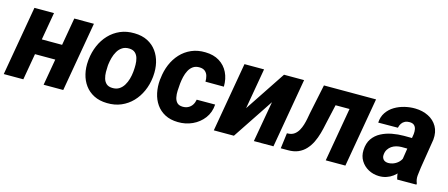

<svg xmlns="http://www.w3.org/2000/svg" viewBox="-45 -969 3295 1411"><g transform="rotate(15 1602.5 -263.5)"><path d="M407.2 -318.4 386.2 -200.7H127L147.9 -318.4ZM236.8 -528.3 145 0H-3.9L87.9 -528.3ZM540.5 -528.3 448.7 0H299.3L391.1 -528.3Z M569.8 -255.9 570.8 -266.1Q577.1 -322.8 598.6 -372.6Q620.1 -422.4 655.8 -460Q691.4 -497.6 739.7 -518.6Q788.1 -539.6 848.1 -538.1Q905.8 -537.1 948 -515.4Q990.2 -493.7 1017.1 -456.5Q1043.9 -419.4 1055.2 -371.6Q1066.4 -323.7 1061.5 -270L1060.5 -259.3Q1054.2 -203.1 1032.2 -153.8Q1010.3 -104.5 974.6 -67.4Q939 -30.3 890.6 -9.5Q842.3 11.2 782.7 9.8Q725.6 8.8 683.3 -12.7Q641.1 -34.2 614.3 -70.8Q587.4 -107.4 576.2 -154.8Q564.9 -202.1 569.8 -255.9ZM719.7 -266.1 718.8 -255.9Q717.3 -233.9 717.5 -208.7Q717.8 -183.6 724.4 -160.6Q731 -137.7 746.8 -123.3Q762.7 -108.9 791.5 -107.9Q822.8 -106.9 844.2 -120.6Q865.7 -134.3 879.6 -157.5Q893.6 -180.7 901.1 -207.5Q908.7 -234.4 911.1 -259.8L912.1 -270Q914.1 -291.5 913.8 -317.1Q913.6 -342.8 907 -366Q900.4 -389.2 884.3 -404.1Q868.2 -418.9 839.4 -419.9Q808.1 -420.9 786.4 -406.7Q764.6 -392.6 751 -369.1Q737.3 -345.7 730 -318.6Q722.7 -291.5 719.7 -266.1Z M1326.2 -108.4Q1350.6 -107.9 1369.1 -117.4Q1387.7 -127 1399.2 -144.5Q1410.6 -162.1 1414.6 -185.1L1554.7 -185.5Q1550.8 -124.5 1517.3 -80.3Q1483.9 -36.1 1432.4 -12.5Q1380.9 11.2 1321.8 9.8Q1264.6 8.8 1223.6 -12.9Q1182.6 -34.7 1157 -71.5Q1131.3 -108.4 1121.1 -156.2Q1110.8 -204.1 1115.7 -256.3L1117.7 -269.5Q1123.5 -325.2 1144 -374.3Q1164.6 -423.3 1199 -460.7Q1233.4 -498 1280.8 -518.8Q1328.1 -539.6 1387.2 -538.1Q1449.7 -537.1 1493.7 -510Q1537.6 -482.9 1560.5 -436.3Q1583.5 -389.6 1582.5 -329.1L1442.4 -329.6Q1442.9 -352.1 1437.3 -372.6Q1431.6 -393.1 1416.7 -406Q1401.9 -418.9 1375.5 -419.9Q1345.2 -420.9 1325.2 -407Q1305.2 -393.1 1293 -369.9Q1280.8 -346.7 1274.7 -320.1Q1268.6 -293.5 1266.1 -269.5L1265.1 -256.8Q1263.2 -236.8 1262 -211.7Q1260.7 -186.5 1265.4 -163.1Q1270 -139.6 1283.9 -124.5Q1297.9 -109.4 1326.2 -108.4Z M1781.2 -218.8 1986.8 -528.3H2139.6L2047.9 0H1898.9L1953.6 -310.5L1747.1 0H1594.2L1686 -528.3H1835Z M2581.5 -528.3 2561 -409.7H2307.1L2328.1 -528.3ZM2687 -528.3 2595.2 0H2445.8L2537.6 -528.3ZM2290.5 -528.3H2437.5L2377 -259.3Q2369.6 -221.7 2359.1 -184.1Q2348.6 -146.5 2332.3 -113Q2315.9 -79.6 2292.2 -54Q2268.6 -28.3 2235.4 -13.9Q2202.1 0.5 2156.7 0H2103.5L2118.7 -118.2L2134.3 -119.1Q2159.2 -121.6 2176.5 -135Q2193.8 -148.4 2205.3 -168.7Q2216.8 -189 2224.1 -212.9Q2231.4 -236.8 2235.8 -260.3Q2240.2 -283.7 2243.7 -303.2Z M2984.9 -126 3020.5 -354.5Q3022.5 -374 3019.3 -391.1Q3016.1 -408.2 3004.4 -419.2Q2992.7 -430.2 2969.7 -430.7Q2949.7 -431.2 2934.3 -423.6Q2918.9 -416 2909.4 -401.9Q2899.9 -387.7 2896 -368.7L2746.6 -367.7Q2749 -412.6 2771.2 -445.3Q2793.5 -478 2828.1 -498.8Q2862.8 -519.5 2903.8 -529.3Q2944.8 -539.1 2984.4 -538.1Q3039.6 -537.1 3084 -514.9Q3128.4 -492.7 3152.1 -451.4Q3175.8 -410.2 3170.4 -351.6L3134.8 -129.9Q3130.4 -101.1 3127.2 -69.1Q3124 -37.1 3136.2 -9.3L3135.7 0L2989.7 0.5Q2980 -29.8 2980 -62.3Q2980 -94.7 2984.9 -126ZM3037.1 -322.3 3023.4 -238.3 2957 -238.8Q2937.5 -238.3 2918.5 -233.2Q2899.4 -228 2884.3 -217.5Q2869.1 -207 2858.9 -191.2Q2848.6 -175.3 2846.2 -153.8Q2843.8 -138.2 2848.9 -126.2Q2854 -114.3 2864.7 -107.4Q2875.5 -100.6 2891.1 -100.1Q2914.1 -99.6 2935.8 -108.6Q2957.5 -117.7 2973.6 -134.5Q2989.7 -151.4 2995.6 -173.3L3024.4 -108.9Q3012.2 -82 2995.1 -60.1Q2978 -38.1 2956.5 -22.2Q2935.1 -6.3 2908.9 2.4Q2882.8 11.2 2852.1 10.7Q2808.1 9.8 2771.7 -10Q2735.4 -29.8 2713.9 -64.5Q2692.4 -99.1 2694.3 -144.5Q2696.3 -197.3 2720.2 -231.7Q2744.1 -266.1 2782.2 -286.1Q2820.3 -306.2 2865.2 -314.5Q2910.2 -322.8 2954.6 -322.8Z"/></g></svg>

Font: Roboto ExtraBold
Style: Italic
Weight: 800
Designer: Christian Robertson
Foundry: Google
Version: Version 3.009; 2024